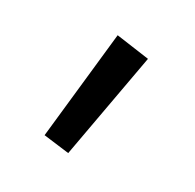

<svg xmlns="http://www.w3.org/2000/svg" viewBox="-60 -171 379 373"><g transform="rotate(20 129.0 15.0)"><path d="M114 139 59 122 126 -109 197 -86Z"/></g></svg>

Font: Biancoenero Regular
Style: Regular
Weight: 400
Designer: Riccardo Lorusso, Umberto Mischi
Foundry: Biancoenero Edizioni
Version: Version 0.000